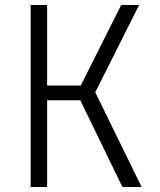

<svg xmlns="http://www.w3.org/2000/svg" viewBox="-20 -750 640 770"><path d="M103 0V-730H169V-407H304L466 -730H538L362 -380L548 0H471L302 -348H169V0Z"/></svg>

Font: JetBrains Mono NL ExtraLight
Style: Regular
Weight: 200
Designer: Philipp Nurullin, Konstantin Bulenkov
Foundry: JetBrains
Version: Version 2.304; ttfautohint (v1.8.4.7-5d5b)